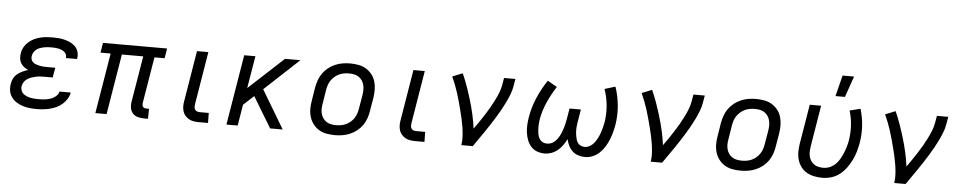

<svg xmlns="http://www.w3.org/2000/svg" viewBox="-42 -1080 7083 1414"><g transform="rotate(5 3500.0 -373.5)"><path d="M248 8Q221 8 194.5 5Q168 2 143.5 -6Q119 -14 98 -27.5Q77 -41 62 -61.5Q47 -82 42.5 -108Q38 -134 43 -162Q46 -182 56 -201.5Q66 -221 83.5 -235Q101 -249 121 -258Q141 -267 161 -273Q144 -281 130 -292Q116 -303 106.5 -318.5Q97 -334 95 -353Q93 -372 97 -392Q100 -415 112 -436.5Q124 -458 142.5 -474.5Q161 -491 182.5 -501.5Q204 -512 227 -518Q250 -524 273.5 -526Q297 -528 319 -528Q343 -528 366.5 -526Q390 -524 412 -518Q434 -512 454.5 -502Q475 -492 490 -476Q505 -460 511.5 -437.5Q518 -415 514 -391L513 -385H430L431 -387Q433 -401 427.5 -412.5Q422 -424 412 -431.5Q402 -439 390.5 -443.5Q379 -448 366 -450.5Q353 -453 340 -453.5Q327 -454 313 -454Q300 -454 286.5 -453Q273 -452 259.5 -449Q246 -446 232.5 -441Q219 -436 207.5 -427Q196 -418 188.5 -405.5Q181 -393 179 -380Q176 -366 180 -353.5Q184 -341 193.5 -332.5Q203 -324 215.5 -319.5Q228 -315 241 -312Q254 -309 267.5 -308Q281 -307 295 -307H359L346 -234H282Q267 -234 251.5 -233Q236 -232 220.5 -228.5Q205 -225 189 -219.5Q173 -214 159.5 -205Q146 -196 136.5 -182Q127 -168 124 -152Q121 -137 125.5 -122Q130 -107 140.5 -97Q151 -87 164.5 -81Q178 -75 193 -71.5Q208 -68 223.5 -67Q239 -66 255 -66Q269 -66 283.5 -66.5Q298 -67 312.5 -69.5Q327 -72 341 -76.5Q355 -81 368.5 -89Q382 -97 392.5 -109Q403 -121 405 -135H488V-134Q484 -110 470 -87.5Q456 -65 436.5 -48Q417 -31 393.5 -20Q370 -9 345.5 -3Q321 3 296.5 5.5Q272 8 248 8Z M1072 8H1043Q1019 8 997 2Q975 -4 960 -19.5Q945 -35 940.5 -58Q936 -81 940 -104L997 -447H839L765 0H682L756 -447H681L693 -520H1167L1155 -447H1080L1023 -104Q1022 -96 1023 -88.5Q1024 -81 1028.5 -75.5Q1033 -70 1040.5 -68Q1048 -66 1056 -66H1073Z M1515 0H1446Q1427 0 1408 -3Q1389 -6 1373.5 -15Q1358 -24 1346 -37.5Q1334 -51 1328.5 -68.5Q1323 -86 1322.5 -105Q1322 -124 1326 -144L1388 -520H1472L1408 -132Q1406 -121 1406 -110.5Q1406 -100 1411 -91Q1416 -82 1425.5 -78Q1435 -74 1446 -74H1514Z M1974 0 1837 -227 1760 -156 1734 0H1651L1737 -520H1820L1780 -281L2039 -520H2153L1898 -283L2067 0Z M2454 8Q2422 8 2391.5 2.5Q2361 -3 2336 -18Q2311 -33 2293 -56Q2275 -79 2266 -107.5Q2257 -136 2256.5 -167Q2256 -198 2262 -230L2278 -330Q2283 -357 2292.5 -384Q2302 -411 2319 -435Q2336 -459 2359.5 -477.5Q2383 -496 2410 -507.5Q2437 -519 2464.5 -523.5Q2492 -528 2519 -528Q2551 -528 2581.5 -522.5Q2612 -517 2637 -502Q2662 -487 2680.5 -464Q2699 -441 2707.5 -412.5Q2716 -384 2716.5 -353Q2717 -322 2712 -290L2695 -190Q2691 -163 2681.5 -136Q2672 -109 2655 -85Q2638 -61 2614.5 -42.5Q2591 -24 2564 -12.5Q2537 -1 2509 3.5Q2481 8 2454 8ZM2454 -66Q2473 -66 2491.5 -69Q2510 -72 2527.5 -80Q2545 -88 2561 -101.5Q2577 -115 2587.5 -131Q2598 -147 2604 -165.5Q2610 -184 2613 -202L2630 -302Q2633 -322 2633.5 -341Q2634 -360 2629.5 -378Q2625 -396 2615 -411Q2605 -426 2590.5 -436Q2576 -446 2557.5 -450Q2539 -454 2520 -454Q2501 -454 2482.5 -451Q2464 -448 2446 -440Q2428 -432 2412.5 -418.5Q2397 -405 2386 -389Q2375 -373 2369 -354.5Q2363 -336 2360 -318L2344 -218Q2340 -198 2339.5 -179Q2339 -160 2343.5 -142Q2348 -124 2358 -109Q2368 -94 2383 -84Q2398 -74 2416.5 -70Q2435 -66 2454 -66Z M3115 0H3046Q3027 0 3008 -3Q2989 -6 2973.5 -15Q2958 -24 2946 -37.5Q2934 -51 2928.5 -68.5Q2923 -86 2922.5 -105Q2922 -124 2926 -144L2988 -520H3072L3008 -132Q3006 -121 3006 -110.5Q3006 -100 3011 -91Q3016 -82 3025.5 -78Q3035 -74 3046 -74H3114Z M3388 0Q3393 -34 3391 -67Q3389 -100 3384 -132Q3379 -164 3372 -195Q3365 -226 3357 -257Q3349 -288 3340.5 -319Q3332 -350 3322.5 -380Q3313 -410 3301.5 -439.5Q3290 -469 3277 -498L3352 -528Q3373 -481 3390 -432.5Q3407 -384 3422 -334Q3437 -284 3448.5 -233Q3460 -182 3467 -129Q3487 -156 3505 -183Q3523 -210 3541 -237.5Q3559 -265 3575 -293Q3591 -321 3605.5 -349.5Q3620 -378 3632 -408Q3644 -438 3649 -468L3658 -520H3742L3733 -468Q3728 -436 3716 -405Q3704 -374 3689.5 -344Q3675 -314 3658.5 -284.5Q3642 -255 3624 -226Q3606 -197 3587.5 -168.5Q3569 -140 3549.5 -111.5Q3530 -83 3510.5 -55.5Q3491 -28 3472 0Z M4004 8Q3975 8 3948.5 -1.5Q3922 -11 3903.5 -31.5Q3885 -52 3875 -78Q3865 -104 3861 -132Q3857 -160 3858.5 -189.5Q3860 -219 3865 -249Q3877 -321 3907 -392Q3937 -463 3981 -528L4051 -488Q4013 -429 3985 -366Q3957 -303 3946 -238Q3943 -220 3942 -201.5Q3941 -183 3942 -165.5Q3943 -148 3946 -130.5Q3949 -113 3957.5 -98Q3966 -83 3981.5 -74.5Q3997 -66 4015 -66Q4030 -66 4045.5 -72Q4061 -78 4072.5 -89Q4084 -100 4093.5 -113.5Q4103 -127 4109.5 -141Q4116 -155 4121.5 -170Q4127 -185 4131.5 -200Q4136 -215 4139 -230Q4142 -245 4145 -260L4158 -338H4242L4229 -260Q4226 -245 4224 -230Q4222 -215 4221 -200Q4220 -185 4221 -170.5Q4222 -156 4224.5 -141.5Q4227 -127 4231 -113.5Q4235 -100 4243.5 -89Q4252 -78 4265 -72Q4278 -66 4293 -66Q4313 -66 4332 -77Q4351 -88 4364 -105Q4377 -122 4386.5 -141Q4396 -160 4403 -179.5Q4410 -199 4415 -219Q4420 -239 4424 -259Q4434 -323 4428 -385.5Q4422 -448 4402 -504L4481 -528Q4503 -463 4510 -391.5Q4517 -320 4505 -247Q4500 -219 4492.5 -191Q4485 -163 4474 -136Q4463 -109 4447 -83Q4431 -57 4409 -36Q4387 -15 4359 -3.5Q4331 8 4303 8Q4276 8 4251.5 0Q4227 -8 4209 -25Q4191 -42 4180 -64.5Q4169 -87 4163 -112Q4152 -89 4136.5 -67Q4121 -45 4100 -27.5Q4079 -10 4054 -1Q4029 8 4004 8Z M4788 0Q4793 -34 4791 -67Q4789 -100 4784 -132Q4779 -164 4772 -195Q4765 -226 4757 -257Q4749 -288 4740.5 -319Q4732 -350 4722.5 -380Q4713 -410 4701.5 -439.5Q4690 -469 4677 -498L4752 -528Q4773 -481 4790 -432.5Q4807 -384 4822 -334Q4837 -284 4848.5 -233Q4860 -182 4867 -129Q4887 -156 4905 -183Q4923 -210 4941 -237.5Q4959 -265 4975 -293Q4991 -321 5005.5 -349.5Q5020 -378 5032 -408Q5044 -438 5049 -468L5058 -520H5142L5133 -468Q5128 -436 5116 -405Q5104 -374 5089.5 -344Q5075 -314 5058.5 -284.5Q5042 -255 5024 -226Q5006 -197 4987.5 -168.5Q4969 -140 4949.5 -111.5Q4930 -83 4910.5 -55.5Q4891 -28 4872 0Z M5454 8Q5422 8 5391.5 2.5Q5361 -3 5336 -18Q5311 -33 5293 -56Q5275 -79 5266 -107.5Q5257 -136 5256.5 -167Q5256 -198 5262 -230L5278 -330Q5283 -357 5292.5 -384Q5302 -411 5319 -435Q5336 -459 5359.5 -477.5Q5383 -496 5410 -507.5Q5437 -519 5464.5 -523.5Q5492 -528 5519 -528Q5551 -528 5581.5 -522.5Q5612 -517 5637 -502Q5662 -487 5680.5 -464Q5699 -441 5707.5 -412.5Q5716 -384 5716.5 -353Q5717 -322 5712 -290L5695 -190Q5691 -163 5681.5 -136Q5672 -109 5655 -85Q5638 -61 5614.5 -42.5Q5591 -24 5564 -12.5Q5537 -1 5509 3.5Q5481 8 5454 8ZM5454 -66Q5473 -66 5491.5 -69Q5510 -72 5527.5 -80Q5545 -88 5561 -101.5Q5577 -115 5587.5 -131Q5598 -147 5604 -165.5Q5610 -184 5613 -202L5630 -302Q5633 -322 5633.5 -341Q5634 -360 5629.5 -378Q5625 -396 5615 -411Q5605 -426 5590.5 -436Q5576 -446 5557.5 -450Q5539 -454 5520 -454Q5501 -454 5482.5 -451Q5464 -448 5446 -440Q5428 -432 5412.5 -418.5Q5397 -405 5386 -389Q5375 -373 5369 -354.5Q5363 -336 5360 -318L5344 -218Q5340 -198 5339.5 -179Q5339 -160 5343.5 -142Q5348 -124 5358 -109Q5368 -94 5383 -84Q5398 -74 5416.5 -70Q5435 -66 5454 -66Z M6058 8Q6026 8 5996 2Q5966 -4 5941 -18.5Q5916 -33 5898.5 -56.5Q5881 -80 5872.5 -108.5Q5864 -137 5864.5 -168Q5865 -199 5870 -230L5918 -520H6002L5952 -218Q5949 -199 5948 -180Q5947 -161 5951 -143Q5955 -125 5964.5 -110Q5974 -95 5988.5 -84.5Q6003 -74 6021 -70Q6039 -66 6058 -66Q6082 -66 6105.5 -76Q6129 -86 6147.5 -104Q6166 -122 6178.5 -144.5Q6191 -167 6200.5 -190Q6210 -213 6217 -236.5Q6224 -260 6228 -284Q6237 -340 6233.5 -396Q6230 -452 6214 -503L6293 -523Q6311 -464 6315.5 -400.5Q6320 -337 6309 -272Q6303 -240 6294 -207.5Q6285 -175 6269.5 -144Q6254 -113 6233.5 -84.5Q6213 -56 6185 -34Q6157 -12 6123.5 -2Q6090 8 6058 8ZM6101 -600 6140 -755H6225L6171 -600Z M6588 0Q6593 -34 6591 -67Q6589 -100 6584 -132Q6579 -164 6572 -195Q6565 -226 6557 -257Q6549 -288 6540.5 -319Q6532 -350 6522.5 -380Q6513 -410 6501.5 -439.5Q6490 -469 6477 -498L6552 -528Q6573 -481 6590 -432.5Q6607 -384 6622 -334Q6637 -284 6648.5 -233Q6660 -182 6667 -129Q6687 -156 6705 -183Q6723 -210 6741 -237.5Q6759 -265 6775 -293Q6791 -321 6805.5 -349.5Q6820 -378 6832 -408Q6844 -438 6849 -468L6858 -520H6942L6933 -468Q6928 -436 6916 -405Q6904 -374 6889.5 -344Q6875 -314 6858.5 -284.5Q6842 -255 6824 -226Q6806 -197 6787.5 -168.5Q6769 -140 6749.5 -111.5Q6730 -83 6710.5 -55.5Q6691 -28 6672 0Z"/></g></svg>

Font: Iosevka Aile Oblique
Style: Regular
Weight: 400
Italic angle: -9°
Designer: Belleve Invis
Foundry: Belleve Invis
Version: Version 31.1.0; ttfautohint (v1.8.4)